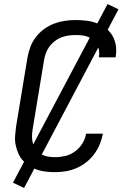

<svg xmlns="http://www.w3.org/2000/svg" viewBox="-20 -842 640 948"><path d="M252 8Q229 8 206.5 5.5Q184 3 163.5 -4Q143 -11 125 -22.5Q107 -34 93 -49.5Q79 -65 70.5 -84.5Q62 -104 57.5 -125.5Q53 -147 54.5 -169.5Q56 -192 59 -215L116 -560Q121 -586 130.5 -611.5Q140 -637 157.5 -659.5Q175 -682 198.5 -699Q222 -716 247.5 -725.5Q273 -735 299.5 -739Q326 -743 352 -743Q379 -743 405.5 -740Q432 -737 456 -728Q480 -719 500.5 -704Q521 -689 534 -667.5Q547 -646 551.5 -620Q556 -594 552 -567Q552 -565 551.5 -563Q551 -561 550 -559H468Q468 -560 468 -561.5Q468 -563 469 -564Q471 -580 468.5 -595.5Q466 -611 458.5 -624Q451 -637 439.5 -646Q428 -655 413.5 -660.5Q399 -666 383.5 -667.5Q368 -669 352 -669Q335 -669 317.5 -666.5Q300 -664 283 -657.5Q266 -651 251 -639.5Q236 -628 225 -613.5Q214 -599 207.5 -582Q201 -565 198 -548L141 -203Q138 -185 138 -167Q138 -149 143 -132.5Q148 -116 158.5 -102.5Q169 -89 184 -80.5Q199 -72 216.5 -69Q234 -66 252 -66Q277 -66 302.5 -72Q328 -78 350 -94Q372 -110 386.5 -133Q401 -156 405 -182H488Q483 -155 472.5 -129.5Q462 -104 445 -81Q428 -58 405.5 -40.5Q383 -23 357.5 -12Q332 -1 305 3.5Q278 8 252 8ZM99 86 44 60 511 -822 565 -796Z"/></svg>

Font: Iosevka Curly Extended Oblique
Style: Regular
Weight: 400
Width: 7
Italic angle: -9°
Monospace: yes
Designer: Belleve Invis
Foundry: Belleve Invis
Version: Version 11.1.0; ttfautohint (v1.8.3)